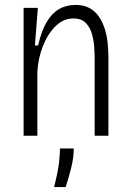

<svg xmlns="http://www.w3.org/2000/svg" viewBox="-20 -552 531 781"><path d="M76 0V-338V-520H134L122 -367H135Q148 -425 169 -461Q190 -497 219.5 -514.5Q249 -532 287 -532Q321 -532 344.5 -519Q368 -506 383 -483.5Q398 -461 406.5 -433.5Q415 -406 418 -376Q421 -346 421 -318V0H365V-314Q365 -336 363 -363.5Q361 -391 353 -417Q345 -443 327.5 -460Q310 -477 279 -477Q238 -477 206 -445.5Q174 -414 154.5 -364.5Q135 -315 132 -260V0ZM200 209Q216 146 220 110Q224 74 224 52H280Q280 89 269.5 131Q259 173 247 209Z"/></svg>

Font: Bricolage Grotesque SemiCondensed ExtraLight
Style: Regular
Weight: 250
Width: 4
Designer: Mathieu Triay
Foundry: Atelier Triay
Version: Version 1.000;gftools[0.9.30]